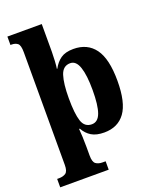

<svg xmlns="http://www.w3.org/2000/svg" viewBox="-178 -861 972 1202"><g transform="rotate(-20 308.0 -260.0)"><path d="M10 240V184H23Q50 184 67.5 172Q85 160 85 118V-633Q85 -680 69.5 -692Q54 -704 30 -704H22V-760H251V-575Q251 -549 249 -515Q247 -481 244 -464H247Q267 -502 298 -524Q329 -546 383 -546Q476 -546 525.5 -478.5Q575 -411 575 -265Q575 -120 527 -54Q479 12 388 12Q335 12 303 -7.5Q271 -27 251 -63H246Q248 -44 249.5 -9Q251 26 251 58V116Q251 159 268 171.5Q285 184 312 184H333V240ZM332 -63Q373 -63 391 -112.5Q409 -162 409 -264Q409 -362 391 -415.5Q373 -469 334 -469Q285 -469 268 -415.5Q251 -362 251 -266Q251 -162 267.5 -112.5Q284 -63 332 -63Z"/></g></svg>

Font: Noto Serif SemiCondensed ExtraBold
Style: Regular
Weight: 800
Width: 4
Designer: Monotype Design Team
Foundry: Monotype Imaging Inc.
Version: Version 2.015